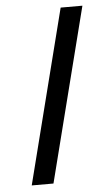

<svg xmlns="http://www.w3.org/2000/svg" viewBox="-50 -700 394 733"><g transform="rotate(-5 147.0 -333.5)"><path d="M125 0H41.7L210.8 -666.7H294.2Z"/></g></svg>

Font: Yulong
Style: Italic
Weight: 400
Italic angle: -14.25°
Designer: GGBotNet
Foundry: f0n7.com
Version: 1.00